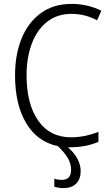

<svg xmlns="http://www.w3.org/2000/svg" viewBox="-20 -744 567 983"><path d="M344 -41Q413 -41 484 -69V-18Q421 10 338 10H328Q393 68 393 132Q393 173 370 196Q347 219 305 219Q281 219 258 212V171Q276 177 296 177Q344 177 344 125Q344 94 327 65Q310 36 276 4Q171 -18 114 -113.5Q57 -209 57 -359Q57 -463 90 -545.5Q123 -628 188 -676Q253 -724 346 -724Q429 -724 499 -689L477 -640Q416 -673 346 -673Q272 -673 220 -631.5Q168 -590 142 -518.5Q116 -447 116 -358Q116 -212 175.5 -126.5Q235 -41 344 -41Z"/></svg>

Font: Noto Sans UI NarrowLight
Style: Regular
Weight: 300
Width: 4
Designer: Monotype Design Team
Foundry: Monotype Imaging Inc.
Version: Version 1.001